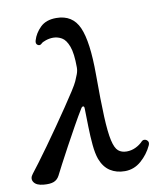

<svg xmlns="http://www.w3.org/2000/svg" viewBox="-137 -844 789 926"><g transform="rotate(-10 258.0 -380.5)"><path d="M400 12Q359 12 328.5 -7.5Q298 -27 282 -69Q272 -97 268 -139.5Q264 -182 263 -229Q262 -276 261 -319Q261 -330 255.5 -330.5Q250 -331 245 -323Q224 -289 199 -244Q174 -199 149.5 -154Q125 -109 106.5 -73.5Q88 -38 80 -22Q70 -3 52 4Q34 11 2 8Q-33 5 -45 -13.5Q-57 -32 -40 -53Q-28 -68 -4.5 -99.5Q19 -131 48.5 -172Q78 -213 108.5 -257Q139 -301 166.5 -341.5Q194 -382 213.5 -412.5Q233 -443 239 -457Q245 -471 251.5 -487.5Q258 -504 258 -521Q258 -590 245 -624.5Q232 -659 212 -670.5Q192 -682 170 -682Q152 -682 134 -676Q116 -670 111 -664Q101 -654 90.5 -661Q80 -668 85 -684Q95 -718 123 -745.5Q151 -773 201 -773Q281 -773 312 -702.5Q343 -632 343 -471Q343 -342 346.5 -264.5Q350 -187 359 -147Q368 -107 384 -93.5Q400 -80 425 -80Q448 -80 469 -90Q490 -100 504 -115Q511 -122 520 -120.5Q529 -119 534.5 -111Q540 -103 534 -90Q515 -49 480 -18.5Q445 12 400 12Z"/></g></svg>

Font: Zen Old Mincho
Style: Bold
Weight: 700
Designer: Yoshimichi Ohira
Foundry: Positype
Version: Version 1.500